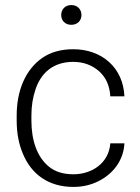

<svg xmlns="http://www.w3.org/2000/svg" viewBox="-20 -734 556 764"><path d="M272 -40.5C231.4 -40.5 199.2 -50.8 174.8 -70.8C125.5 -110.8 105 -179.2 105 -253.9V-274.4C105 -312 110.4 -346.7 121.6 -379.4C143.6 -443.8 191.4 -487.8 271.5 -487.8C311 -487.8 345.2 -475.6 373.5 -451.2C401.4 -426.8 416.5 -393.1 418.9 -350.6H475.1C470.2 -465.3 384.8 -538.1 271.5 -538.1C222.2 -538.1 181.2 -526.4 147.9 -503.4C81.1 -456.5 46.4 -373.5 46.4 -274.4V-253.9C46.4 -204.6 54.7 -160.2 71.8 -120.6C105.5 -40.5 172.9 9.8 272 9.8C307.6 9.8 340.8 2.4 371.1 -12.7C431.2 -42.5 471.7 -96.7 475.1 -163.6H418.9C413.1 -84 344.7 -40.5 272 -40.5ZM223.6 -674.3C223.6 -652.3 238.8 -635.3 263.7 -635.3C288.6 -635.3 304.2 -652.3 304.2 -674.3C304.2 -696.3 288.6 -713.9 263.7 -713.9C238.8 -713.9 223.6 -696.3 223.6 -674.3Z"/></svg>

Font: Vazirmatn ExtraLight
Style: Regular
Weight: 200
Designer: Saber Rastikerdar
Foundry: Saber Rastikerdar
Version: Version 33.003